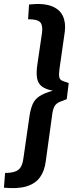

<svg xmlns="http://www.w3.org/2000/svg" viewBox="-46 -791 398 978"><path d="M102 -768Q174 -776 216 -760Q258 -744 274 -710Q290 -676 284 -629L257 -440Q253 -411 256 -398Q259 -385 270.5 -380Q282 -375 304 -368L294 -286Q272 -278 257 -271.5Q242 -265 233.5 -252.5Q225 -240 221 -215L187 31Q181 79 158 111.5Q135 144 90 158Q45 172 -26 165L-20 90Q27 90 47.5 74Q68 58 73 17L105 -205Q111 -240 121.5 -263Q132 -286 156 -301.5Q180 -317 223 -329Q187 -336 167.5 -350.5Q148 -365 143 -392Q138 -419 144 -460L168 -624Q173 -662 159 -677.5Q145 -693 97 -693Z"/></svg>

Font: Exo 2 SemiBold
Style: Italic
Weight: 600
Italic angle: -8°
Designer: Natanael Gama
Foundry: Natanael Gama
Version: Version 2.010